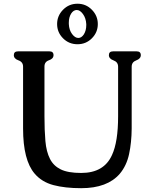

<svg xmlns="http://www.w3.org/2000/svg" viewBox="-20 -967 799 1016"><path d="M102.1 -287.1V-614.3Q102.1 -639.2 77.6 -647.7Q53.2 -656.2 53.2 -675.3Q53.2 -695.3 75.7 -695.3H241.2Q263.2 -695.3 263.2 -675.3Q263.2 -656.2 239.3 -648.2Q215.3 -640.1 215.3 -615.2V-352.1Q215.3 -277.8 220.2 -220.9Q225.1 -164.1 244.6 -126Q263.2 -89.4 301.5 -70.6Q339.8 -51.8 409.7 -51.8Q530.3 -51.8 572.8 -147Q605 -216.3 605 -352.1V-613.8Q605 -638.7 580.6 -647.5Q556.2 -656.2 556.2 -675.3Q556.2 -695.3 578.6 -695.3H703.1Q725.1 -695.3 725.1 -675.3Q725.1 -656.2 700.9 -647.5Q676.8 -638.7 676.8 -613.8V-287.1Q676.3 -213.4 663.1 -151.9Q649.9 -90.3 613.8 -47.4Q547.9 28.8 409.7 28.8Q324.2 28.8 262.7 12.5Q201.2 -3.9 163.6 -47.9Q102.1 -119.1 102.1 -287.1ZM390.1 -947.3Q435.1 -947.3 466.3 -915.3Q497.6 -883.3 497.6 -839.8Q497.6 -795.9 466.3 -764.4Q435.1 -732.9 390.1 -732.9Q344.7 -732.9 313.5 -764.4Q282.2 -795.9 282.2 -839.8Q282.2 -883.3 313.5 -915.3Q344.7 -947.3 390.1 -947.3ZM386.2 -914.1Q368.7 -914.1 356.4 -895Q344.2 -875 344.2 -847.7V-839.8Q345.7 -808.1 361.3 -787.1Q377 -766.1 394.5 -766.1Q411.1 -766.1 423.8 -785.2Q436.5 -805.7 436.5 -834V-839.8Q434.6 -871.6 418.9 -892.8Q403.3 -914.1 386.2 -914.1Z"/></svg>

Font: Caudex
Style: Bold
Weight: 700
Version: Version 1.01